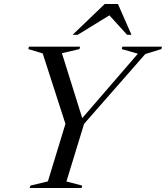

<svg xmlns="http://www.w3.org/2000/svg" viewBox="-20 -938 828 958"><path d="M668 -670 587.5 -693 590.5 -705H788L785 -693L705 -668.5L399.5 -320L311.5 -32.5L390 -12L387 0H128L132 -12L219 -33L306.5 -320L193 -671.5L121.5 -693L124 -705H379.5L376.5 -693L289 -672.5L394.5 -335.5L379.5 -336ZM342.5 -764.5 502.5 -918H568.5L636 -764.5H614L514 -874.5H547L368 -764.5Z"/></svg>

Font: Newsreader 60pt
Style: Italic
Weight: 400
Italic angle: -17°
Designer: Hugues Gentile
Foundry: Production Type
Version: Version 1.003